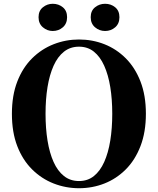

<svg xmlns="http://www.w3.org/2000/svg" viewBox="-20 -976 835 1016"><path d="M259 -812Q230 -812 207 -831.5Q184 -851 184 -885Q184 -919 207 -937.5Q230 -956 259 -956Q290 -956 312.5 -937.5Q335 -919 335 -885Q335 -851 312.5 -831.5Q290 -812 259 -812ZM536 -812Q506 -812 483 -831.5Q460 -851 460 -885Q460 -919 483 -937.5Q506 -956 536 -956Q567 -956 589.5 -937.5Q612 -919 612 -885Q612 -851 589.5 -831.5Q567 -812 536 -812ZM398 20Q328 20 264 -5Q200 -30 150 -79.5Q100 -129 71.5 -202.5Q43 -276 43 -374Q43 -471 71.5 -544.5Q100 -618 150 -667.5Q200 -717 264 -742Q328 -767 398 -767Q469 -767 532.5 -742Q596 -717 645.5 -667.5Q695 -618 723.5 -544.5Q752 -471 752 -374Q752 -277 723.5 -203Q695 -129 645.5 -79.5Q596 -30 532.5 -5Q469 20 398 20ZM398 -18Q444 -18 477 -44.5Q510 -71 531.5 -119Q553 -167 563.5 -232Q574 -297 574 -374Q574 -451 563.5 -515.5Q553 -580 531.5 -628Q510 -676 477 -702.5Q444 -729 398 -729Q352 -729 318.5 -702.5Q285 -676 263.5 -628Q242 -580 231.5 -515.5Q221 -451 221 -374Q221 -297 231.5 -232Q242 -167 263.5 -119Q285 -71 318.5 -44.5Q352 -18 398 -18Z"/></svg>

Font: Noto Serif TC ExtraLight Black
Style: Regular
Weight: 900
Version: Version 2.003-H1;hotconv 1.1.1;makeotfexe 2.6.0